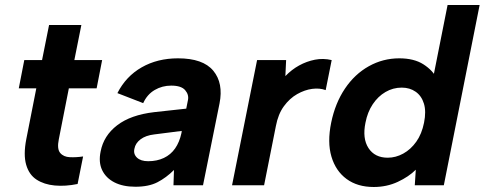

<svg xmlns="http://www.w3.org/2000/svg" viewBox="-20 -740 1936 767"><path d="M148 -500 176 -640H305L277 -500H388L366 -387H255L215 -184Q207 -145 220.5 -129Q234 -113 259.5 -112Q285 -111 312 -115L290 -5Q241 5 198.5 1Q156 -3 126 -22.5Q96 -42 84.5 -82Q73 -122 85 -184L125 -387H55L77 -500Z M673 0 675 -61Q644 -30 609 -12Q574 6 521 6Q471 6 437 -11.5Q403 -29 388 -60.5Q373 -92 382 -135Q394 -198 448 -239.5Q502 -281 596 -292L724 -306L731 -341Q735 -362 719.5 -380Q704 -398 664 -398Q628 -398 598 -380.5Q568 -363 552 -328L449 -368Q483 -435 546 -471Q609 -507 691 -507Q791 -507 832 -457.5Q873 -408 857 -327L791 0ZM706 -217 596 -203Q562 -199 541.5 -183.5Q521 -168 517 -146Q512 -125 527 -110.5Q542 -96 572 -96Q607 -96 634.5 -109Q662 -122 679.5 -147Q697 -172 705 -209Z M1007 -500H1123L1120 -436Q1145 -462 1175 -478.5Q1205 -495 1238 -501.5Q1271 -508 1305 -500L1281 -380Q1257 -389 1227 -385Q1197 -381 1167 -364Q1137 -347 1114 -315.5Q1091 -284 1082 -236L1035 0H907Z M1726 -425 1709 -423 1768 -720H1896L1753 0H1637L1641 -62Q1613 -34 1569 -13.5Q1525 7 1473 7Q1408 7 1364.5 -25Q1321 -57 1304 -114.5Q1287 -172 1303 -250Q1319 -328 1358 -386Q1397 -444 1453.5 -475.5Q1510 -507 1575 -507Q1634 -507 1671.5 -483Q1709 -459 1726 -425ZM1440 -250Q1427 -187 1452 -148.5Q1477 -110 1529 -110Q1561 -110 1591 -126.5Q1621 -143 1643 -174Q1665 -205 1674 -250Q1683 -295 1673.5 -326Q1664 -357 1640.5 -373.5Q1617 -390 1585 -390Q1550 -390 1520 -372.5Q1490 -355 1469 -323.5Q1448 -292 1440 -250Z"/></svg>

Font: Albert Sans
Style: Bold Italic
Weight: 700
Italic angle: -11.25°
Designer: Andreas Rasmussen
Foundry: a.Foundry
Version: Version 1.025